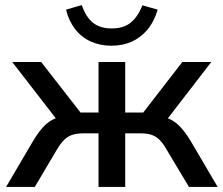

<svg xmlns="http://www.w3.org/2000/svg" viewBox="-20 -736 880 756"><path d="M4 0 108 -177Q128 -211 147 -232.5Q166 -254 187.5 -265Q209 -276 238 -279L217 -248L28 -492H142L297 -293H368V-492H473V-293H544L698 -492H812L624 -248L602 -279Q631 -276 652.5 -265Q674 -254 693 -233Q712 -212 733 -177L837 0H724L636 -147Q622 -172 607.5 -186Q593 -200 575.5 -205.5Q558 -211 531 -211H473V0H368V-211H310Q284 -211 266 -205.5Q248 -200 233.5 -186Q219 -172 204 -147L117 0ZM419 -556Q374 -556 337.5 -572.5Q301 -589 276 -621Q251 -653 240 -698L302 -716Q318 -669 346 -646.5Q374 -624 420 -624Q465 -624 493 -645.5Q521 -667 541 -715L601 -698Q586 -649 559.5 -618Q533 -587 497.5 -571.5Q462 -556 419 -556Z"/></svg>

Font: NunitoSans_10ptSemiBold
Style: Regular
Weight: 600
Designer: Vernon Adams
Foundry: Vernon Adams
Version: Version 3.101;gftools[0.9.27]